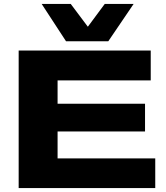

<svg xmlns="http://www.w3.org/2000/svg" viewBox="-20 -957 845 977"><path d="M75 0V-700H747V-548H273V-429H718V-288H273V-151H770V0ZM660 -937 531 -747H316L192 -937H340L427 -821L513 -937Z"/></svg>

Font: Georama Extended
Style: Bold
Weight: 700
Width: 7
Designer: Jean-Baptiste Levee
Foundry: Production Type
Version: Version 1.000